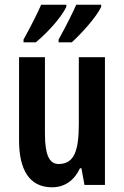

<svg xmlns="http://www.w3.org/2000/svg" viewBox="-20 -786 528 816"><path d="M410 -757V-766H304C292 -738 260 -673 229 -618V-606H285C326 -643 391 -715 410 -757ZM262 -757V-766H155C142 -736 112 -675 80 -618V-606H132C184 -649 241 -713 262 -757ZM426 -543H315V-261C315 -148 297 -89 229 -89C188 -89 171 -131 171 -218V-543H61V-189C61 -66 104 10 201 10C254 10 295 -18 320 -71H326L339 0H426Z"/></svg>

Font: Noto Sans Gujarati ExtraCondensed SemiBold
Style: Regular
Weight: 600
Width: 2
Designer: Jelle Bosma - Monotype Design Team, Universal Thirst
Foundry: Monotype Imaging Inc.
Version: Version 2.106